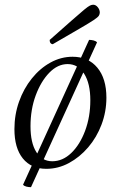

<svg xmlns="http://www.w3.org/2000/svg" viewBox="-20 -702 509 812"><path d="M176 12Q112 12 76.5 -32Q41 -76 41 -156Q41 -217 60.5 -272Q80 -327 114.5 -370Q149 -413 193.5 -437.5Q238 -462 287 -462Q353 -462 391.5 -416Q430 -370 430 -289Q430 -230 409.5 -175.5Q389 -121 353 -79Q317 -37 271.5 -12.5Q226 12 176 12ZM201 -20Q245 -20 281.5 -55Q318 -90 340 -149Q362 -208 362 -278Q362 -349 336 -390Q310 -431 266 -431Q224 -431 188.5 -394.5Q153 -358 131 -298.5Q109 -239 109 -168Q109 -98 133.5 -59Q158 -20 201 -20ZM111.1 89.6Q101.3 89.6 91.5 87.2Q81.7 84.7 77.5 79.1L356.8 -533.4Q365.9 -533.4 375.7 -531Q385.5 -528.5 390.4 -522.9ZM203 -515Q198 -515 194 -519.5Q190 -524 190 -533Q250 -586 284.5 -616.5Q319 -647 336 -661Q353 -675 360.5 -678.5Q368 -682 374 -682Q385 -682 393.5 -671.5Q402 -661 402 -649Q402 -642 398 -635.5Q394 -629 376 -617Q358 -605 317.5 -581.5Q277 -558 203 -515Z"/></svg>

Font: Petrona Light
Style: Italic
Weight: 300
Italic angle: -9°
Designer: Ringo R. Seeber
Foundry: Ringo R. Seeber
Version: Version 2.001; ttfautohint (v1.8.3)